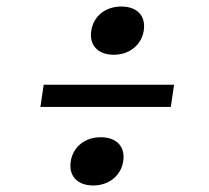

<svg xmlns="http://www.w3.org/2000/svg" viewBox="-20 -627 640 589"><path d="M329 -459C377 -459 414 -489 421 -533C428 -578 401 -607 352 -607C304 -607 267 -578 260 -533C253 -489 280 -459 329 -459ZM104 -299H504L514 -367H114ZM266 -58C314 -58 351 -88 358 -132C365 -177 338 -206 289 -206C241 -206 204 -177 197 -132C190 -88 217 -58 266 -58Z"/></svg>

Font: JetBrains Mono Light
Style: Italic
Weight: 336
Italic angle: -9°
Monospace: yes
Designer: Philipp Nurullin, Konstantin Bulenkov
Foundry: JetBrains
Version: Version 2.305